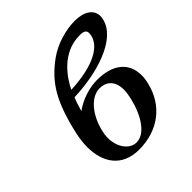

<svg xmlns="http://www.w3.org/2000/svg" viewBox="-189 -842 997 997"><g transform="rotate(-45 310.0 -343.0)"><path d="M302 -632C195.3 -554.5 144 -468 101 -281C94 -249 90 -217 90 -188C90 -75 146 12 272 12C412 12 517 -68 547 -199C552 -218 554 -236 554 -252C554 -344 489 -399 373 -399C317 -399 252 -379 201 -342C209 -372 218 -399 227 -418C395 -423 590 -480 617 -599C619 -606 620 -614 620 -621C620 -668 577 -698 508 -698C443 -698 362.2 -675.7 302 -632ZM205 -192C225 -281 283 -359 352 -359C397 -359 436 -332 436 -264C436 -248 433 -228 428 -206C405 -107 353 -24 289 -24C238 -24 199 -78 199 -147C199 -162 201 -177 205 -192ZM473 -627C506 -627 516 -617 516 -600C516 -595 515 -588 514 -582C500 -521 420 -465 242 -457C270 -515 343 -627 473 -627Z"/></g></svg>

Font: Linux Libertine O
Style: Bold Italic
Weight: 700
Italic angle: -11.5°
Designer: Philipp H. Poll
Foundry: Philipp H. Poll
Version: Version 4.1.0